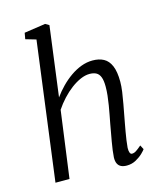

<svg xmlns="http://www.w3.org/2000/svg" viewBox="-121 -906 851 1005"><g transform="rotate(-15 304.5 -403.5)"><path d="M190 -426.5Q210 -454.5 235 -480Q260 -505.5 288.2 -525.2Q316.5 -545 347 -556.5Q377.5 -568 409 -568Q444 -568 469 -554.5Q494 -541 507.5 -509.2Q521 -477.5 521 -423Q521 -399.5 516.8 -368.8Q512.5 -338 506.5 -306Q500.5 -274 495.5 -247Q492 -228.5 488 -206.8Q484 -185 480 -162.5Q476 -140 473 -118.5Q470 -97 468.5 -78.5Q468 -61.5 471.8 -52.2Q475.5 -43 483 -43Q494.5 -43 506 -50.5Q517.5 -58 535.5 -73.5L547.5 -50.5Q544 -44.5 529.2 -30Q514.5 -15.5 491.8 -2.8Q469 10 441 10Q423 10 410.5 4Q398 -2 391.8 -14.8Q385.5 -27.5 386 -48.5Q387 -65.5 389.8 -87Q392.5 -108.5 396.8 -132Q401 -155.5 405.2 -178.8Q409.5 -202 413 -222.5Q417 -244 421.8 -268.5Q426.5 -293 430.8 -319Q435 -345 437.8 -370.2Q440.5 -395.5 440.5 -418Q440.5 -451.5 433.2 -470Q426 -488.5 411.8 -496.2Q397.5 -504 375.5 -504Q352.5 -504 326.5 -492.8Q300.5 -481.5 274.2 -461.8Q248 -442 224.2 -416.2Q200.5 -390.5 181.5 -362L132.5 0H56.5L154.5 -750L98 -766.5L104 -800L219 -817L239.5 -805Z"/></g></svg>

Font: Merriweather 7pt Light
Style: Italic
Weight: 300
Italic angle: -7.8°
Designer: Eben Sorkin
Foundry: Eben Sorkin
Version: Version 2.200;gftools[0.9.31]